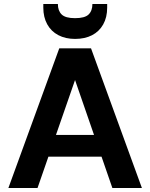

<svg xmlns="http://www.w3.org/2000/svg" viewBox="-20 -942 753 962"><path d="M22 0 277 -700H436L691 0H543L356 -541L168 0ZM134 -157 171 -266H531L567 -157ZM356 -747Q308 -747 272 -766Q236 -785 216.5 -820.5Q197 -856 197 -904V-922H270Q270 -888 289 -869.5Q308 -851 356 -851Q405 -851 424 -869.5Q443 -888 443 -922H517V-904Q517 -855 497 -819.5Q477 -784 441 -765.5Q405 -747 356 -747Z"/></svg>

Font: DM Sans 16pt ExtraBold
Style: Regular
Weight: 800
Version: Version 4.004;gftools[0.9.30]